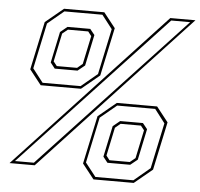

<svg xmlns="http://www.w3.org/2000/svg" viewBox="-52 -754 885 848"><g transform="rotate(5 390.0 -330.0)"><path d="M17.5 0 669 -700H780.5L129 0ZM40.5 -11H124.5L758 -689.5H674ZM124.5 -354.5 72.5 -420.5 118 -634 198 -700H376.5L428.5 -634L383 -420.5L303 -354.5ZM132 -366H300.5L372.5 -426L415.5 -628.5L369 -688.5H200.5L128.5 -628.5L85.5 -426ZM180 -433 160 -458.5 189 -596 220 -621.5H321L341.5 -596L312.5 -458.5L281 -433ZM188 -445H278L301.5 -464.5L328 -590L313 -609.5H223L199 -590L172.5 -464.5ZM393 39.5 341 -26.5 386.5 -240 466.5 -306H645L697 -240L651.5 -26.5L571.5 39.5ZM400.5 28H569L640.5 -32L683.5 -234.5L637.5 -294.5H469L396.5 -234.5L353.5 -32ZM448 -39 428 -64.5 457 -202 488 -227.5H589L609.5 -202L580.5 -64.5L549 -39ZM456 -51H546L570 -70.5L596.5 -196L581 -215.5H491L467.5 -196L441 -70.5Z"/></g></svg>

Font: Tourney Thin
Style: Italic
Weight: 100
Italic angle: -12°
Designer: Tyler Finck
Foundry: Etcetera Type Co
Version: Version 1.015